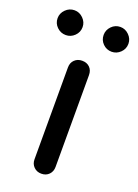

<svg xmlns="http://www.w3.org/2000/svg" viewBox="-165 -813 630 874"><g transform="rotate(20 150.5 -375.5)"><path d="M151 0Q129 0 114.5 -14.5Q100 -29 100 -51V-496Q100 -519 114.5 -533Q129 -547 151 -547Q174 -547 188 -533Q202 -519 202 -496V-51Q202 -29 188 -14.5Q174 0 151 0ZM40 -631Q15 -631 -3 -648.5Q-21 -666 -21 -691Q-21 -715 -3 -733Q15 -751 40 -751Q64 -751 82 -733Q100 -715 100 -691Q100 -666 82 -648.5Q64 -631 40 -631ZM262 -631Q237 -631 219.5 -648.5Q202 -666 202 -691Q202 -715 219.5 -733Q237 -751 262 -751Q286 -751 304 -733Q322 -715 322 -691Q322 -666 304 -648.5Q286 -631 262 -631Z"/></g></svg>

Font: Comfortaa
Style: Bold
Weight: 700
Designer: Johan Aakerlund
Foundry: Johan Aakerlund
Version: Version 3.104; ttfautohint (v1.8.1.43-b0c9)